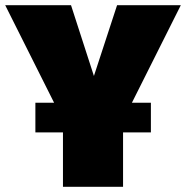

<svg xmlns="http://www.w3.org/2000/svg" viewBox="-40 -718 715 738"><path d="M655 -698H410L321 -426L233 -698H-20L168 -323H96V-209H202V0H433V-209H540V-323H467Z"/></svg>

Font: Fira Sans Ultra
Style: Regular
Weight: 950
Designer: Carrois Corporate & Edenspiekermann AG
Foundry: Carrois Corporate GbR & Edenspiekermann AG
Version: Version 4.203;PS 004.203;hotconv 1.0.88;makeotf.lib2.5.64775